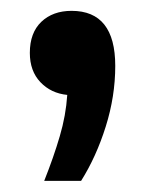

<svg xmlns="http://www.w3.org/2000/svg" viewBox="-20 -168 268 354"><path d="M61.5 165.5Q79 121.5 90.2 83.2Q101.5 45 104 7Q74 4 54.5 -16.5Q35 -37 35 -70.5Q35 -107.5 56.2 -127.8Q77.5 -148 112 -148Q192.5 -148 192.5 -46.5Q192.5 9.5 175 65.2Q157.5 121 129.5 165.5Z"/></svg>

Font: Encode Sans Condensed SemiBold
Style: Regular
Weight: 600
Width: 3
Designer: Multiple Designers
Foundry: Impallari Type
Version: Version 3.000; ttfautohint (v1.8.3) -l 8 -r 50 -G 200 -x 14 